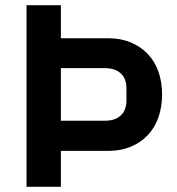

<svg xmlns="http://www.w3.org/2000/svg" viewBox="-20 -718 681 738"><path d="M82 0V-698H214V-571H396Q444 -571 482.5 -555Q521 -539 548 -510.5Q575 -482 589 -442.5Q603 -403 603 -355Q603 -307 589 -267Q575 -227 548 -198.5Q521 -170 482.5 -154Q444 -138 396 -138H214V0ZM214 -254H384Q422 -254 444 -274Q466 -294 466 -332V-378Q466 -416 444 -436Q422 -456 384 -456H214Z"/></svg>

Font: IBM Plex Sans Arabic SemiBold
Style: Regular
Weight: 600
Designer: Mike Abbink, Paul van der Laan, Pieter van Rosmalen, Wael Morcos, Khajak Apelian
Foundry: Bold Monday
Version: Version 1.1